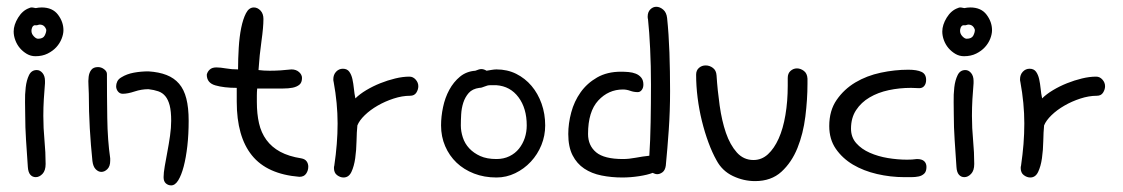

<svg xmlns="http://www.w3.org/2000/svg" viewBox="-20 -525 3327 569"><path d="M113.3 -278.3Q111.3 -255.9 109.9 -231.4Q108.4 -207 108.4 -181.6Q108.4 -145.5 111.8 -109.4Q115.2 -73.2 115.2 -39.1Q115.2 -19.5 106 -9.8Q96.7 0 85.9 0Q76.2 0 69.8 -7.3Q63.5 -14.6 62.5 -30.3Q59.6 -74.2 57.1 -110.8Q54.7 -147.5 54.7 -184.6Q54.7 -199.2 54.2 -222.2Q53.7 -245.1 56.2 -266.1Q58.6 -287.1 65.9 -302.2Q73.2 -317.4 88.9 -317.4Q98.6 -317.4 106 -308.6Q113.3 -299.8 113.3 -285.2ZM66.4 -501Q70.3 -502.9 73.2 -502.9Q77.1 -502.9 80.6 -502Q84 -501 85.9 -501Q90.8 -502 94.7 -502.4Q98.6 -502.9 103.5 -502.9Q135.7 -502.9 151.9 -481.4Q168 -460 168 -435.5Q168 -423.8 162.6 -410.2Q157.2 -396.5 147 -385.3Q136.7 -374 121.1 -366.2Q105.5 -358.4 85 -358.4Q71.3 -358.4 59.6 -365.2Q47.9 -372.1 39.1 -382.3Q30.3 -392.6 25.4 -405.8Q20.5 -418.9 20.5 -431.6Q20.5 -451.2 33.7 -472.7Q46.9 -494.1 66.4 -501ZM89.8 -450.2H82Q77.1 -448.2 75.2 -443.4Q73.2 -438.5 73.2 -433.6Q73.2 -424.8 80.1 -417.5Q86.9 -410.2 92.8 -410.2Q107.4 -410.2 112.3 -419.4Q117.2 -428.7 117.2 -436.5Q112.3 -452.1 97.7 -452.1Q95.7 -452.1 89.8 -450.2Z M339.8 -295.9Q355.5 -305.7 376.5 -309.6Q397.5 -313.5 419.9 -313.5Q451.2 -311.5 473.6 -302.7Q496.1 -293.9 510.7 -276.9Q525.4 -259.8 532.2 -232.9Q539.1 -206.1 539.1 -167Q539.1 -127 535.2 -92.3Q531.2 -57.6 524.4 -31.7Q517.6 -5.9 508.3 9.3Q499 24.4 487.3 24.4Q478.5 24.4 471.7 18.6Q464.8 12.7 464.8 0Q464.8 -12.7 468.3 -32.7Q471.7 -52.7 476.1 -75.7Q480.5 -98.6 483.9 -122.6Q487.3 -146.5 487.3 -167Q487.3 -195.3 482.9 -212.4Q478.5 -229.5 470.2 -239.7Q461.9 -250 449.2 -254.4Q436.5 -258.8 419.9 -260.7Q399.4 -260.7 378.9 -253.9Q358.4 -247.1 343.8 -247.1Q335 -247.1 329.6 -253.9Q324.2 -260.7 324.2 -269.5Q324.2 -276.4 327.6 -283.7Q331.1 -291 339.8 -295.9ZM296.9 -305.7Q296.9 -241.2 297.9 -175.3Q298.8 -109.4 306.6 -55.7V-48.8Q306.6 -32.2 298.3 -23.9Q290 -15.6 280.3 -15.6Q271.5 -15.6 263.7 -23.4Q255.9 -31.2 253.9 -47.9Q249 -94.7 246.1 -144.5Q243.2 -194.3 243.2 -247.1Q243.2 -257.8 242.2 -271.5Q241.2 -285.2 242.7 -297.4Q244.1 -309.6 250.5 -317.9Q256.8 -326.2 270.5 -326.2Q280.3 -326.2 288.6 -319.8Q296.9 -313.5 296.9 -305.7Z M867.2 -1Q771.5 -8.8 726.6 -64.5Q681.6 -120.1 681.6 -223.6V-264.6Q643.6 -264.6 618.2 -272Q592.8 -279.3 592.8 -303.7Q594.7 -312.5 601.6 -318.8Q608.4 -325.2 621.1 -325.2Q632.8 -325.2 649.4 -322.3Q666 -319.3 685.5 -319.3Q685.5 -350.6 687.5 -383.3Q689.5 -416 694.8 -442.4Q700.2 -468.8 709 -485.8Q717.8 -502.9 732.4 -502.9Q743.2 -502.9 752 -493.7Q760.7 -484.4 760.7 -468.8Q760.7 -444.3 754.9 -403.3Q749 -362.3 746.1 -317.4Q753.9 -316.4 762.2 -315.9Q770.5 -315.4 779.3 -315.4Q794.9 -315.4 811 -316.4Q827.1 -317.4 843.8 -319.3Q857.4 -319.3 866.2 -311.5Q875 -303.7 875 -293.9Q875 -280.3 867.2 -273.9Q859.4 -267.6 847.2 -265.1Q835 -262.7 818.8 -262.7Q802.7 -262.7 787.1 -262.7H742.2Q741.2 -252 741.2 -242.2Q741.2 -232.4 741.2 -222.7Q741.2 -187.5 747.6 -159.7Q753.9 -131.8 769.5 -110.4Q785.2 -88.9 810.5 -75.2Q835.9 -61.5 873 -55.7Q883.8 -53.7 888.7 -46.9Q893.6 -40 893.6 -31.2Q893.6 -19.5 887.2 -10.3Q880.9 -1 867.2 -1Z M970.7 -34.2Q975.6 -67.4 978 -98.1Q980.5 -128.9 980.5 -159.2Q980.5 -218.8 968.8 -282.2Q967.8 -285.2 967.8 -290Q967.8 -303.7 976.1 -312.5Q984.4 -321.3 996.1 -321.3Q1008.8 -321.3 1015.1 -312.5Q1021.5 -303.7 1024.4 -290.5Q1027.3 -277.3 1028.8 -262.2Q1030.3 -247.1 1033.2 -233.4Q1045.9 -246.1 1065.4 -257.8Q1085 -269.5 1106.9 -278.3Q1128.9 -287.1 1151.4 -292.5Q1173.8 -297.9 1193.4 -297.9Q1204.1 -297.9 1211.9 -289.1Q1219.7 -280.3 1219.7 -269.5Q1219.7 -259.8 1213.9 -250.5Q1208 -241.2 1195.3 -241.2Q1171.9 -241.2 1146.5 -232.9Q1121.1 -224.6 1099.1 -211.9Q1077.1 -199.2 1061 -183.6Q1044.9 -168 1039.1 -153.3Q1037.1 -133.8 1036.6 -106.9Q1036.1 -80.1 1032.7 -56.2Q1029.3 -32.2 1021.5 -15.6Q1013.7 1 998 1Q988.3 1 979 -5.9Q969.7 -12.7 969.7 -27.3Q969.7 -31.2 970.7 -34.2Z M1388.7 -315.4Q1400.4 -320.3 1406.2 -320.3Q1414.1 -320.3 1421.9 -315.4Q1428.7 -316.4 1437 -317.9Q1445.3 -319.3 1451.2 -319.3Q1483.4 -319.3 1509.8 -306.2Q1536.1 -293 1555.2 -270.5Q1574.2 -248 1585 -217.8Q1595.7 -187.5 1595.7 -153.3Q1595.7 -123 1584.5 -95.2Q1573.2 -67.4 1553.2 -45.9Q1533.2 -24.4 1506.8 -11.7Q1480.5 1 1451.2 1Q1415 1 1384.8 -10.7Q1354.5 -22.5 1333 -43Q1311.5 -63.5 1299.3 -91.8Q1287.1 -120.1 1287.1 -153.3Q1287.1 -179.7 1293 -207.5Q1298.8 -235.4 1311.5 -258.8Q1324.2 -282.2 1343.3 -297.9Q1362.3 -313.5 1388.7 -315.4ZM1400.4 -264.6Q1379.9 -261.7 1369.1 -249.5Q1358.4 -237.3 1353 -220.7Q1347.7 -204.1 1346.7 -186Q1345.7 -168 1345.7 -153.3Q1345.7 -135.7 1351.6 -117.7Q1357.4 -99.6 1370.6 -85.4Q1383.8 -71.3 1403.3 -62.5Q1422.9 -53.7 1451.2 -53.7Q1472.7 -53.7 1489.7 -62Q1506.8 -70.3 1518.1 -84.5Q1529.3 -98.6 1535.2 -116.2Q1541 -133.8 1541 -153.3Q1541 -204.1 1516.6 -236.8Q1492.2 -269.5 1451.2 -272.5H1432.6Q1424.8 -272.5 1416 -268.6Q1407.2 -264.6 1400.4 -264.6Z M1900.4 -467.8Q1899.4 -470.7 1899.4 -475.6Q1899.4 -489.3 1907.2 -497.1Q1915 -504.9 1924.8 -504.9Q1935.5 -504.9 1945.3 -496.6Q1955.1 -488.3 1957 -471.7Q1961.9 -424.8 1963.9 -369.1Q1965.8 -313.5 1965.8 -254.9Q1965.8 -196.3 1961.9 -140.1Q1958 -84 1953.1 -34.2Q1951.2 -20.5 1943.4 -14.6Q1935.5 -8.8 1927.7 -8.8Q1921.9 -8.8 1914.1 -12.7Q1899.4 -6.8 1874 -2.9Q1848.6 1 1824.2 1Q1792 1 1762.7 -4.9Q1733.4 -10.7 1711.4 -25.4Q1689.5 -40 1676.8 -64.9Q1664.1 -89.8 1664.1 -127.9Q1664.1 -159.2 1672.9 -191.9Q1681.6 -224.6 1700.7 -251.5Q1719.7 -278.3 1749.5 -295.4Q1779.3 -312.5 1820.3 -312.5Q1831.1 -312.5 1842.8 -311.5Q1854.5 -310.5 1864.3 -306.6Q1874 -302.7 1880.4 -294.9Q1886.7 -287.1 1886.7 -274.4Q1886.7 -264.6 1881.8 -258.3Q1877 -252 1870.1 -252Q1858.4 -252 1847.7 -255.9Q1836.9 -259.8 1826.2 -259.8Q1783.2 -259.8 1752.9 -227.1Q1722.7 -194.3 1722.7 -127.9Q1722.7 -93.8 1746.6 -73.7Q1770.5 -53.7 1826.2 -53.7Q1843.8 -53.7 1864.3 -57.6Q1884.8 -61.5 1904.3 -63.5Q1907.2 -107.4 1908.2 -163.1Q1909.2 -218.8 1909.2 -274.4Q1909.2 -330.1 1906.7 -380.9Q1904.3 -431.6 1900.4 -467.8Z M2373 -292V-276.4Q2373 -230.5 2366.7 -179.7Q2360.4 -128.9 2343.3 -86.4Q2326.2 -43.9 2295.9 -16.1Q2265.6 11.7 2217.8 11.7Q2183.6 11.7 2151.9 -3.4Q2120.1 -18.6 2103.5 -49.8Q2090.8 -72.3 2079.6 -102.5Q2068.4 -132.8 2060.1 -166.5Q2051.8 -200.2 2047.4 -235.4Q2043 -270.5 2043 -303.7Q2043 -316.4 2051.3 -323.7Q2059.6 -331.1 2071.3 -331.1Q2083 -331.1 2092.8 -323.7Q2102.5 -316.4 2103.5 -301.8Q2106.4 -256.8 2112.8 -211.9Q2119.1 -167 2131.3 -131.3Q2143.6 -95.7 2163.6 -73.2Q2183.6 -50.8 2212.9 -50.8Q2237.3 -50.8 2255.9 -67.9Q2274.4 -85 2287.6 -114.3Q2300.8 -143.6 2307.6 -184.1Q2314.5 -224.6 2314.5 -271.5V-293.9Q2314.5 -307.6 2322.8 -314.9Q2331.1 -322.3 2341.8 -322.3Q2352.5 -322.3 2362.3 -314.9Q2372.1 -307.6 2373 -292Z M2697.3 -53.7Q2711.9 -53.7 2718.8 -47.4Q2725.6 -41 2725.6 -30.3Q2725.6 -16.6 2718.8 -10.3Q2711.9 -3.9 2702.1 -2Q2692.4 0 2680.7 0Q2668.9 0 2660.2 0Q2619.1 0 2579.1 -9.3Q2539.1 -18.6 2507.8 -37.1Q2476.6 -55.7 2457 -84Q2437.5 -112.3 2437.5 -151.4Q2437.5 -197.3 2459.5 -229Q2481.4 -260.7 2515.1 -280.8Q2548.8 -300.8 2590.3 -309.6Q2631.8 -318.4 2671.9 -318.4Q2697.3 -318.4 2710.9 -312Q2724.6 -305.7 2724.6 -288.1Q2724.6 -277.3 2719.2 -270.5Q2713.9 -263.7 2704.1 -263.7Q2697.3 -263.7 2691.4 -264.2Q2685.5 -264.6 2679.7 -264.6Q2645.5 -264.6 2613.8 -257.8Q2582 -251 2557.1 -236.3Q2532.2 -221.7 2517.1 -198.7Q2502 -175.8 2502 -143.6Q2502 -118.2 2517.6 -100.6Q2533.2 -83 2557.6 -72.3Q2582 -61.5 2611.3 -56.6Q2640.6 -51.8 2668 -51.8Q2675.8 -51.8 2682.6 -52.2Q2689.5 -52.7 2697.3 -53.7Z M2865.2 -278.3Q2863.3 -255.9 2861.8 -231.4Q2860.4 -207 2860.4 -181.6Q2860.4 -145.5 2863.8 -109.4Q2867.2 -73.2 2867.2 -39.1Q2867.2 -19.5 2857.9 -9.8Q2848.6 0 2837.9 0Q2828.1 0 2821.8 -7.3Q2815.4 -14.6 2814.5 -30.3Q2811.5 -74.2 2809.1 -110.8Q2806.6 -147.5 2806.6 -184.6Q2806.6 -199.2 2806.2 -222.2Q2805.7 -245.1 2808.1 -266.1Q2810.5 -287.1 2817.9 -302.2Q2825.2 -317.4 2840.8 -317.4Q2850.6 -317.4 2857.9 -308.6Q2865.2 -299.8 2865.2 -285.2ZM2818.4 -501Q2822.3 -502.9 2825.2 -502.9Q2829.1 -502.9 2832.5 -502Q2835.9 -501 2837.9 -501Q2842.8 -502 2846.7 -502.4Q2850.6 -502.9 2855.5 -502.9Q2887.7 -502.9 2903.8 -481.4Q2919.9 -460 2919.9 -435.5Q2919.9 -423.8 2914.6 -410.2Q2909.2 -396.5 2898.9 -385.3Q2888.7 -374 2873 -366.2Q2857.4 -358.4 2836.9 -358.4Q2823.2 -358.4 2811.5 -365.2Q2799.8 -372.1 2791 -382.3Q2782.2 -392.6 2777.3 -405.8Q2772.5 -418.9 2772.5 -431.6Q2772.5 -451.2 2785.6 -472.7Q2798.8 -494.1 2818.4 -501ZM2841.8 -450.2H2834Q2829.1 -448.2 2827.1 -443.4Q2825.2 -438.5 2825.2 -433.6Q2825.2 -424.8 2832 -417.5Q2838.9 -410.2 2844.7 -410.2Q2859.4 -410.2 2864.3 -419.4Q2869.1 -428.7 2869.1 -436.5Q2864.3 -452.1 2849.6 -452.1Q2847.7 -452.1 2841.8 -450.2Z M3005.9 -34.2Q3010.7 -67.4 3013.2 -98.1Q3015.6 -128.9 3015.6 -159.2Q3015.6 -218.8 3003.9 -282.2Q3002.9 -285.2 3002.9 -290Q3002.9 -303.7 3011.2 -312.5Q3019.5 -321.3 3031.2 -321.3Q3043.9 -321.3 3050.3 -312.5Q3056.6 -303.7 3059.6 -290.5Q3062.5 -277.3 3064 -262.2Q3065.4 -247.1 3068.4 -233.4Q3081.1 -246.1 3100.6 -257.8Q3120.1 -269.5 3142.1 -278.3Q3164.1 -287.1 3186.5 -292.5Q3209 -297.9 3228.5 -297.9Q3239.3 -297.9 3247.1 -289.1Q3254.9 -280.3 3254.9 -269.5Q3254.9 -259.8 3249 -250.5Q3243.2 -241.2 3230.5 -241.2Q3207 -241.2 3181.6 -232.9Q3156.2 -224.6 3134.3 -211.9Q3112.3 -199.2 3096.2 -183.6Q3080.1 -168 3074.2 -153.3Q3072.3 -133.8 3071.8 -106.9Q3071.3 -80.1 3067.9 -56.2Q3064.5 -32.2 3056.6 -15.6Q3048.8 1 3033.2 1Q3023.4 1 3014.2 -5.9Q3004.9 -12.7 3004.9 -27.3Q3004.9 -31.2 3005.9 -34.2Z"/></svg>

Font: Hi Melody
Style: Regular
Weight: 400
Designer: YoonDesign Inc.
Foundry: YoonDesign Inc.
Version: Version 3.00